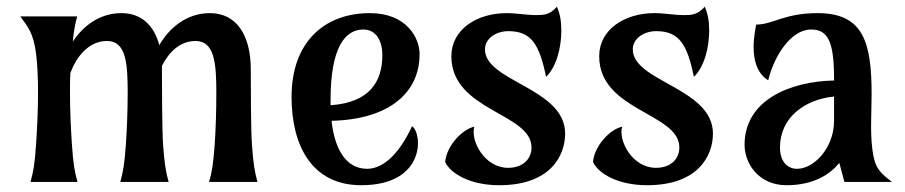

<svg xmlns="http://www.w3.org/2000/svg" viewBox="-20 -542 2696 572"><path d="M210 -493.2H40.5C64 -460.9 80.1 -441.4 87.4 -382.3C91.8 -347.7 93.3 -306.6 93.3 -265.1C93.3 -210 90.3 -154.3 87.4 -111.3C83.5 -52.7 79.6 -31.7 70.8 0H210.9C202.1 -31.7 198.2 -52.7 194.3 -111.3C191.4 -154.3 188.5 -210 188.5 -265.1C188.5 -285.2 188.5 -305.2 189.5 -324.2C207 -371.6 243.2 -419.9 298.8 -419.9C356 -419.9 360.4 -352.5 360.4 -265.1C360.4 -210 357.9 -154.3 355 -111.3C350.6 -52.7 347.2 -31.7 338.4 0H482.4C473.6 -31.7 470.2 -52.7 465.8 -111.3C462.9 -154.3 462.4 -280.8 462.4 -335.4V-345.7C482.4 -385.3 515.1 -419.9 562.5 -419.9C619.6 -419.9 624.5 -352.5 624.5 -265.1C624.5 -210 622.6 -154.3 619.6 -111.3C615.2 -52.7 611.8 -31.7 603 0H747.1C738.3 -31.7 734.9 -52.7 730.5 -111.3C727.5 -154.3 727.1 -280.8 727.1 -335.4C727.1 -436.5 685.1 -502.9 605.5 -502.9C535.2 -502.9 484.4 -458.5 454.6 -407.7C438.5 -467.3 400.4 -502.9 341.8 -502.9C276.4 -502.9 227.5 -464.4 196.8 -418C200.2 -451.2 203.1 -468.3 210 -493.2ZM446.3 -302.7 444.3 -293.9Z M1230 -380.9C1230 -428.2 1191.9 -502.9 1082 -502.9C945.3 -502.9 848.6 -415.5 848.6 -253.4C848.6 -107.9 909.2 9.8 1056.2 9.8C1249.5 9.8 1238.8 -146 1207.5 -166C1169.4 -83 1121.1 -39.1 1073.7 -39.1C1004.9 -39.1 975.6 -108.4 967.8 -182.1C1135.3 -186 1230 -262.7 1230 -380.9ZM964.8 -243.7C964.8 -401.4 1008.3 -454.1 1062.5 -454.1C1101.6 -454.1 1119.1 -418.5 1119.1 -377.9C1119.1 -298.3 1080.6 -236.3 964.8 -228.5Z M1489.3 -502.9C1400.4 -502.9 1324.7 -454.1 1324.7 -374.5C1324.7 -210.9 1563.5 -206.1 1563.5 -102.5C1563.5 -68.8 1538.1 -42 1493.7 -42C1423.3 -42 1380.9 -123 1393.1 -164.6C1359.4 -157.7 1311 -110.4 1306.2 -59.6C1321.3 -25.9 1379.4 9.8 1467.3 9.8C1620.1 9.8 1663.6 -78.6 1663.6 -144C1663.6 -280.3 1424.8 -298.3 1424.8 -395C1424.8 -426.8 1457 -449.2 1494.6 -449.2C1563.5 -449.2 1586.9 -409.2 1606.9 -313C1639.2 -344.7 1652.3 -402.8 1652.3 -451.2C1652.3 -480 1647.9 -502 1639.2 -522C1616.7 -496.6 1598.1 -497.1 1575.2 -497.1C1546.9 -497.1 1519.5 -502.9 1489.3 -502.9Z M1929.7 -502.9C1840.8 -502.9 1765.1 -454.1 1765.1 -374.5C1765.1 -210.9 2003.9 -206.1 2003.9 -102.5C2003.9 -68.8 1978.5 -42 1934.1 -42C1863.8 -42 1821.3 -123 1833.5 -164.6C1799.8 -157.7 1751.5 -110.4 1746.6 -59.6C1761.7 -25.9 1819.8 9.8 1907.7 9.8C2060.5 9.8 2104 -78.6 2104 -144C2104 -280.3 1865.2 -298.3 1865.2 -395C1865.2 -426.8 1897.5 -449.2 1935.1 -449.2C2003.9 -449.2 2027.3 -409.2 2047.4 -313C2079.6 -344.7 2092.8 -402.8 2092.8 -451.2C2092.8 -480 2088.4 -502 2079.6 -522C2057.1 -496.6 2038.6 -497.1 2015.6 -497.1C1987.3 -497.1 1960 -502.9 1929.7 -502.9Z M2495.6 0H2637.2C2611.8 -20.5 2590.8 -34.2 2583 -73.2C2570.3 -132.8 2576.7 -201.7 2576.7 -260.7C2576.7 -418 2551.3 -502.9 2415.5 -502.9C2316.9 -502.9 2282.2 -468.8 2232.9 -468.8C2230.5 -456.5 2225.1 -430.7 2225.1 -401.9C2225.1 -365.2 2233.9 -324.2 2268.6 -302.7C2285.6 -373.5 2335.4 -454.1 2396.5 -454.1C2446.3 -454.1 2464.8 -418.5 2464.8 -307.6V-302.2C2330.6 -299.3 2198.2 -242.2 2198.2 -110.8C2198.2 -55.2 2239.7 9.8 2323.2 9.8C2406.7 9.8 2454.6 -24.9 2480.5 -56.6ZM2355 -39.1C2324.2 -39.1 2303.7 -62.5 2303.7 -102.5C2303.7 -192.9 2378.9 -246.1 2464.8 -254.4V-182.1C2464.8 -100.6 2404.3 -39.1 2355 -39.1Z"/></svg>

Font: Amarante
Style: Regular
Weight: 400
Designer: Karolina Lach
Foundry: Sorkin Type Co.
Version: Version 1.001